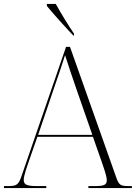

<svg xmlns="http://www.w3.org/2000/svg" viewBox="-23 -951 701 971"><path d="M348 -771H351V-781C323 -822 284 -886 259 -931H214V-921C242 -886 306 -815 348 -771ZM-3 0H211V-10H162C107 -10 97 -20 97 -42C97 -63 115 -112 121 -130L166 -259H447L493 -128C499 -110 517 -61 517 -41C517 -19 509 -10 459 -10H424V0H644V-10H627C584 -10 578 -16 563 -59L331 -714H311L87 -64C71 -17 63 -10 18 -10H-3ZM170 -269 251 -508C266 -551 295 -635 306 -672C320 -628 345 -553 365 -496L444 -269Z"/></svg>

Font: Noto Serif Display ExtraLight
Style: Regular
Weight: 200
Designer: Monotype Design Team
Foundry: Monotype Imaging Inc.
Version: Version 2.009